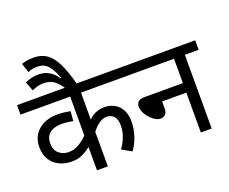

<svg xmlns="http://www.w3.org/2000/svg" viewBox="-139 -1122 1608 1348"><g transform="rotate(-20 665.5 -448.0)"><path d="M777 -551H452V-349Q500 -399 569 -399Q634 -399 675 -357.5Q716 -316 716 -239Q716 -193 701 -141Q686 -89 651 -39L579 -80Q604 -112 620 -154Q636 -196 636 -237Q636 -284 616.5 -307Q597 -330 562 -330Q508 -330 452 -258V0H371V-174Q347 -154 311.5 -136Q276 -118 226 -118Q179 -118 137.5 -137Q96 -156 71 -194.5Q46 -233 46 -290Q46 -370 101 -417Q156 -464 244 -464Q267 -464 295.5 -460.5Q324 -457 339 -454L333 -381Q317 -385 292.5 -388Q268 -391 249 -391Q191 -391 159 -365Q127 -339 127 -292Q127 -239 157.5 -213.5Q188 -188 228 -188Q272 -188 306.5 -209Q341 -230 371 -260V-551H0V-622H777Z M362 -615Q335 -655 312.5 -673.5Q290 -692 268.5 -697.5Q247 -703 221 -703Q201 -703 180 -697Q159 -691 139 -682L113 -751Q136 -761 161 -767Q186 -773 215 -773Q260 -773 295 -751.5Q330 -730 354 -692L358 -694Q338 -746 319 -774.5Q300 -803 278 -815Q256 -827 225 -827Q201 -827 185 -823Q169 -819 155 -813L132 -882Q171 -896 223 -896Q277 -896 316.5 -870.5Q356 -845 387.5 -783.5Q419 -722 447 -615Z M762 -622H1331V-551H1228V0H1147V-298H966V-244Q966 -216 952 -202Q938 -188 915 -188Q891 -188 864 -209Q837 -230 818 -260Q799 -290 799 -318Q799 -341 812.5 -355Q826 -369 860 -369H1147V-551H762Z"/></g></svg>

Font: Noto Sans
Style: Regular
Weight: 400
Designer: Monotype Design Team
Foundry: Monotype Imaging Inc.
Version: Version 2.007